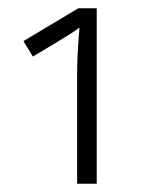

<svg xmlns="http://www.w3.org/2000/svg" viewBox="-20 -734 376 468"><path d="M170.9 -713.9H215.8V-286.1H168V-553.2Q168 -601.6 173.8 -667Q161.1 -655.8 60.1 -596.2L37.1 -633.8Z"/></svg>

Font: CAA NEO Sans Light
Style: Regular
Weight: 300
Version: Version 1.10